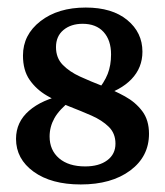

<svg xmlns="http://www.w3.org/2000/svg" viewBox="-20 -487 442 514"><path d="M196.3 6.8Q117.2 6.8 70.1 -27.3Q22.9 -61.5 22.9 -115.2Q22.9 -160.2 57.6 -190.4Q92.3 -220.7 152.8 -232.9L169.9 -218.3Q138.7 -193.8 125.7 -170.7Q112.8 -147.5 112.8 -121.6Q112.8 -85 138.2 -63.2Q163.6 -41.5 208 -41.5Q245.1 -41.5 267.1 -57.9Q289.1 -74.2 289.1 -102.5Q289.1 -129.9 271.2 -147.5Q253.4 -165 225.1 -177.5Q196.8 -189.9 165.3 -202.1Q133.8 -214.4 105.5 -231Q77.1 -247.6 59.3 -273.2Q41.5 -298.8 41.5 -338.4Q41.5 -394 88.4 -430.4Q135.3 -466.8 209.5 -466.8Q280.3 -466.8 320.8 -433.3Q361.3 -399.9 361.3 -348.6Q361.3 -305.7 332 -275.1Q302.7 -244.6 249.5 -230L237.3 -239.7Q259.3 -266.1 268.3 -289.1Q277.3 -312 277.3 -341.3Q277.3 -379.4 257.3 -401.4Q237.3 -423.3 201.2 -423.3Q169.9 -423.3 149.9 -406.7Q129.9 -390.1 129.9 -360.8Q129.9 -332 147.9 -313.5Q166 -294.9 194.3 -282Q222.7 -269 254.4 -256.8Q286.1 -244.6 314.5 -229Q342.8 -213.4 360.8 -189.5Q378.9 -165.5 378.9 -128.9Q378.9 -67.9 328.6 -30.5Q278.3 6.8 196.3 6.8Z"/></svg>

Font: Lateef Medium
Style: Regular
Weight: 500
Designer: SIL International
Foundry: SIL International
Version: Version 4.200